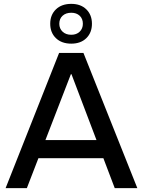

<svg xmlns="http://www.w3.org/2000/svg" viewBox="-20 -974 740 994"><path d="M9 0 286 -700H412L691 0H574L350 -590H347L119 0ZM162 -155V-249H534V-155ZM349 -748Q299 -748 269.5 -776.5Q240 -805 240 -851Q240 -897 269.5 -925.5Q299 -954 349 -954Q398 -954 427 -925.5Q456 -897 456 -851Q456 -805 427 -776.5Q398 -748 349 -748ZM349 -794Q376 -794 392.5 -810Q409 -826 409 -851Q409 -877 392.5 -892.5Q376 -908 349 -908Q321 -908 304 -892.5Q287 -877 287 -851Q287 -826 304 -810Q321 -794 349 -794Z"/></svg>

Font: REM
Style: Regular
Weight: 400
Designer: Octavio Pardo
Foundry: Ashler Design
Version: Version 1.005;gftools[0.9.28]